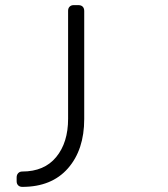

<svg xmlns="http://www.w3.org/2000/svg" viewBox="-20 -720 658 750"><path d="M45 0ZM246 -678Q246 -688 252 -694Q258 -700 268 -700H286Q297 -700 303 -694Q309 -688 309 -677V-255Q309 -135 245.5 -62.5Q182 10 67 10Q57 10 51 4Q45 -2 45 -12V-27Q45 -37 51 -43.5Q57 -50 67 -50Q153 -50 199.5 -106.5Q246 -163 246 -256Z"/></svg>

Font: Hezaedrus Light
Style: Regular
Weight: 300
Designer: Hubert & Fischer
Foundry: Hubert & Fischer
Version: Version 1.10;September 3, 2019;FontCreator 11.5.0.2425 64-bi